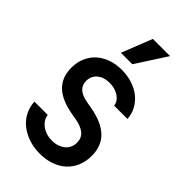

<svg xmlns="http://www.w3.org/2000/svg" viewBox="-292 -1075 1184 1184"><g transform="rotate(45 300.0 -483.0)"><path d="M56 -190Q58 -146 77 -108.5Q96 -71 129.5 -44Q163 -17 208 -1.5Q253 14 306 14Q359 14 403 -1.5Q447 -17 478 -45.5Q509 -74 526 -114.5Q543 -155 543 -204Q543 -289 490 -340Q437 -391 329 -410L289 -417Q239 -426 215 -448Q191 -470 191 -506Q191 -548 221.5 -574Q252 -600 303 -600Q327 -600 347.5 -594Q368 -588 383.5 -577.5Q399 -567 409 -552.5Q419 -538 421 -520H537Q535 -561 516 -596Q497 -631 465.5 -656.5Q434 -682 391 -696Q348 -710 298 -710Q247 -710 204.5 -694.5Q162 -679 132 -651.5Q102 -624 85.5 -585Q69 -546 69 -498Q69 -416 119.5 -367Q170 -318 273 -300L313 -293Q368 -283 394.5 -259.5Q421 -236 421 -197Q421 -175 412.5 -156Q404 -137 388 -124Q372 -111 350.5 -103.5Q329 -96 302 -96Q276 -96 253.5 -103Q231 -110 214 -122.5Q197 -135 186 -152Q175 -169 172 -190ZM449 -980H299L220 -780H320Z"/></g></svg>

Font: CommitMonoV142 ExtLt
Style: Regular
Weight: 200
Monospace: yes
Designer: Eigil Nikolajsen
Foundry: Eigil Nikolajsen
Version: Version 1.142